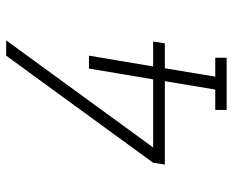

<svg xmlns="http://www.w3.org/2000/svg" viewBox="-88 -688 775 640"><g transform="rotate(-90 300.0 -367.5)"><path d="M254 0V-38H322L350 -206H72L78 -245L435 -735H486L129 -245H356L392 -459H435L399 -245H482L476 -206H393L365 -38H428V0Z"/></g></svg>

Font: Iosevka Curly Slab XLtEx
Style: Italic
Weight: 200
Width: 7
Italic angle: -9°
Monospace: yes
Designer: Belleve Invis
Foundry: Belleve Invis
Version: Version 11.1.0; ttfautohint (v1.8.3)